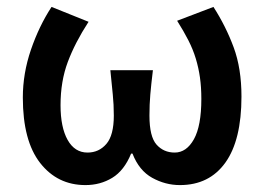

<svg xmlns="http://www.w3.org/2000/svg" viewBox="-20 -523 764 555"><path d="M227 12Q146 12 96 -52Q46 -116 46 -241Q46 -311 69.5 -379.5Q93 -448 129 -503L236 -460Q197 -400 176 -344Q155 -288 155 -219Q155 -155 175.5 -118.5Q196 -82 233 -82Q266 -82 287.5 -107Q309 -132 309 -189Q309 -221 306 -250Q303 -279 299 -320H422Q417 -279 414.5 -250Q412 -221 412 -189Q412 -128 432.5 -105Q453 -82 485 -82Q519 -82 540.5 -120.5Q562 -159 562 -237Q562 -271 558 -299Q554 -327 546 -353.5Q538 -380 524.5 -406.5Q511 -433 492 -463L597 -503Q633 -447 655.5 -386Q678 -325 678 -244Q678 -118 631.5 -53Q585 12 500 12Q458 12 420 -9Q382 -30 363 -79H359Q339 -30 304.5 -9Q270 12 227 12Z"/></svg>

Font: TT Toshiba Sans Medium
Style: Regular
Weight: 500
Designer: Paul D. Hunt
Foundry: Toshiba Corporation
Version: Version 2.020;PS 2.000;hotconv 1.0.86;makeotf.lib2.5.63406